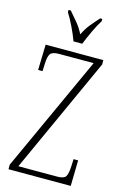

<svg xmlns="http://www.w3.org/2000/svg" viewBox="-138 -993 687 1055"><g transform="rotate(15 205.5 -465.5)"><path d="M23 0V-26L324 -684H127Q89 -684 78 -668Q67 -652 66 -613L64 -569H39L43 -714H371V-689L71 -30H291Q330 -30 340 -46Q350 -62 352 -101L354 -146H380L377 0ZM186 -771Q174 -805 153.5 -847.5Q133 -890 115 -918V-931H128Q153 -902 173.5 -877.5Q194 -853 212 -818Q229 -853 249 -877.5Q269 -902 295 -931H307V-918Q289 -890 269 -847.5Q249 -805 236 -771Z"/></g></svg>

Font: Noto Serif Hebrew ExtraCondensed ExtraLight
Style: Regular
Weight: 200
Width: 2
Designer: Monotype Design Team
Foundry: Monotype Imaging Inc.
Version: Version 2.004; ttfautohint (v1.8.4.7-5d5b)